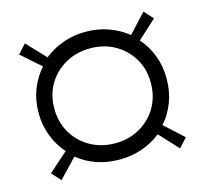

<svg xmlns="http://www.w3.org/2000/svg" viewBox="-80 -634 728 682"><g transform="rotate(-15 284.0 -293.5)"><path d="M285 -59Q240 -59 201 -72.5Q162 -86 132 -111L66 -42L36 -75L107 -138Q80 -168 64.5 -208Q49 -248 49 -294Q49 -340 64.5 -379.5Q80 -419 107 -449L36 -512L66 -545L131 -476Q162 -501 201 -515Q240 -529 285 -529Q329 -529 368 -515Q407 -501 438 -476L502 -545L532 -512L463 -449Q490 -419 505 -379.5Q520 -340 520 -294Q520 -248 505 -208Q490 -168 463 -138L532 -75L502 -42L438 -111Q407 -86 368 -72.5Q329 -59 285 -59ZM107 -294Q107 -244 130 -204.5Q153 -165 193.5 -142Q234 -119 285 -119Q336 -119 376 -142Q416 -165 439 -204.5Q462 -244 462 -294Q462 -344 439 -383Q416 -422 376 -445Q336 -468 285 -468Q234 -468 193.5 -445Q153 -422 130 -383Q107 -344 107 -294Z"/></g></svg>

Font: Rokkitt
Style: Regular
Weight: 400
Designer: Vernon Adams
Foundry: Vernon Adams
Version: Version 3.103